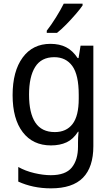

<svg xmlns="http://www.w3.org/2000/svg" viewBox="-20 -786 603 1051"><path d="M259 245Q209 245 164 235.5Q119 226 80 208V128Q119 150 168 161.5Q217 173 258 173Q339 173 373 131Q407 89 407 17V-5Q407 -17 407.5 -32Q408 -47 410 -65H407Q381 -24 344.5 -7Q308 10 259 10Q160 10 104.5 -62.5Q49 -135 49 -265Q49 -396 104 -471Q159 -546 256 -546Q306 -546 342 -527.5Q378 -509 405 -468H410L421 -536H491V14Q491 129 434 187Q377 245 259 245ZM280 -63Q343 -63 377 -107Q411 -151 411 -246V-267Q411 -376 376 -424.5Q341 -473 277 -473Q206 -473 172.5 -419.5Q139 -366 139 -268Q139 -167 173.5 -115Q208 -63 280 -63ZM236 -618Q261 -650 286.5 -691Q312 -732 329 -766H432V-756Q419 -737 394.5 -708.5Q370 -680 342.5 -652Q315 -624 292 -606H236Z"/></svg>

Font: Noto Sans Mono SemiCondensed
Style: Regular
Weight: 400
Width: 4
Designer: Monotype Design Team
Foundry: Monotype Imaging Inc.
Version: Version 2.014